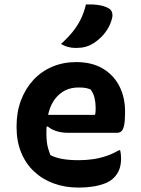

<svg xmlns="http://www.w3.org/2000/svg" viewBox="-20 -834 640 869"><path d="M325 -553Q395 -553 444 -524.5Q493 -496 519.5 -445.5Q546 -395 546 -329V-324Q546 -286 541.5 -266Q537 -246 529 -239.5Q521 -233 511 -233H287Q258 -233 234 -241Q210 -249 196 -262L175 -252L179 -314H410Q412 -321 412.5 -329.5Q413 -338 413 -345Q413 -369 408 -390.5Q403 -412 390 -429Q378 -434 367 -436Q356 -438 335 -438Q270 -438 230 -387.5Q190 -337 190 -234V-229Q190 -209 192 -192Q194 -175 198.5 -160Q203 -145 208 -132Q232 -120 262.5 -114.5Q293 -109 337 -109Q370 -109 401 -113.5Q432 -118 461.5 -128Q491 -138 518 -154H524Q526 -145 527 -136Q528 -127 528 -118Q528 -87 519.5 -66Q511 -45 495 -29Q479 -13 454 -3.5Q429 6 399 10.5Q369 15 336 15Q274 15 222.5 -4Q171 -23 133.5 -58.5Q96 -94 75.5 -144.5Q55 -195 55 -258V-263Q55 -327 75 -380Q95 -433 131 -472Q167 -511 216.5 -532Q266 -553 325 -553ZM369 -814Q401 -815 426.5 -811Q452 -807 469 -798Q483 -791 487 -778Q491 -765 487 -751Q481 -726 468 -704.5Q455 -683 438.5 -666.5Q422 -650 403 -638Q385 -627 366.5 -622Q348 -617 324 -617Q304 -617 287.5 -621.5Q271 -626 256 -635Q287 -663 308.5 -689.5Q330 -716 345 -746Q360 -776 369 -814Z"/></svg>

Font: Recursive Casual
Style: Bold
Weight: 700
Version: Version 1.085